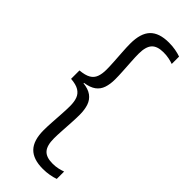

<svg xmlns="http://www.w3.org/2000/svg" viewBox="-261 -706 858 858"><g transform="rotate(45 168.0 -277.0)"><path d="M306 -664V-617.5Q294 -622 278.5 -625.2Q263 -628.5 243.5 -628.5Q204 -628.5 186.5 -609Q169 -589.5 169 -545Q169 -525 170.8 -497.5Q172.5 -470 174.2 -441.5Q176 -413 176 -390.5Q176 -359.5 168.2 -336.5Q160.5 -313.5 141.5 -299.5Q122.5 -285.5 88.5 -280.5V-273L86 -278Q121 -274.5 140.5 -260Q160 -245.5 168 -221.8Q176 -198 176 -166Q176 -143.5 174.2 -114.8Q172.5 -86 170.8 -58.2Q169 -30.5 169 -10Q169 34.5 186.5 54.2Q204 74 244 74Q263 74 278.5 70.5Q294 67 306 62.5V109Q290.5 114.5 271.2 118Q252 121.5 230 121.5Q169 121.5 139.8 91.2Q110.5 61 110.5 -4Q110.5 -27.5 112.5 -56.5Q114.5 -85.5 116.2 -114Q118 -142.5 118 -163Q118 -190.5 111 -209.2Q104 -228 86.2 -239Q68.5 -250 35 -252.5V-305.5Q68.5 -308.5 86.2 -318.8Q104 -329 111 -347.8Q118 -366.5 118 -393.5Q118 -414.5 116.2 -442.5Q114.5 -470.5 112.5 -499.5Q110.5 -528.5 110.5 -550.5Q110.5 -616 139.5 -646.2Q168.5 -676.5 230 -676.5Q252 -676.5 271.2 -673Q290.5 -669.5 306 -664Z"/></g></svg>

Font: Anek Malayalam Medium Light
Style: Regular
Weight: 300
Version: Version 1.003